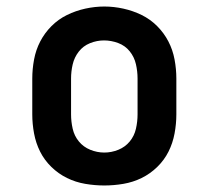

<svg xmlns="http://www.w3.org/2000/svg" viewBox="-20 -561 640 589"><path d="M300 8Q271 8 241.5 3Q212 -2 185.5 -15Q159 -28 137.5 -49Q116 -70 103 -96Q90 -122 84.5 -151.5Q79 -181 79 -210V-320Q79 -349 84.5 -378.5Q90 -408 103.5 -434Q117 -460 138 -481Q159 -502 185.5 -515Q212 -528 241.5 -534.5Q271 -541 300 -541Q329 -541 358.5 -534.5Q388 -528 414.5 -515Q441 -502 462 -481Q483 -460 496.5 -434Q510 -408 515.5 -378.5Q521 -349 521 -320V-210Q521 -181 515.5 -151.5Q510 -122 497 -96Q484 -70 462.5 -49Q441 -28 414.5 -15Q388 -2 358.5 3Q329 8 300 8ZM300 -93Q322 -93 343 -101.5Q364 -110 378 -127Q392 -144 397 -166Q402 -188 402 -210V-320Q402 -342 397 -364Q392 -386 378 -403.5Q364 -421 342.5 -429Q321 -437 299 -437Q277 -437 256 -428.5Q235 -420 221.5 -402.5Q208 -385 203 -363.5Q198 -342 198 -320V-210Q198 -188 203 -166Q208 -144 222 -127Q236 -110 257 -101.5Q278 -93 300 -93Z"/></svg>

Font: Iosevka Slab Extended
Style: Bold
Weight: 700
Width: 7
Monospace: yes
Designer: Belleve Invis
Foundry: Belleve Invis
Version: Version 11.1.0; ttfautohint (v1.8.3)